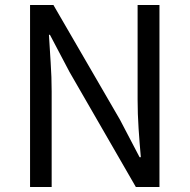

<svg xmlns="http://www.w3.org/2000/svg" viewBox="-20 -753 763 773"><path d="M101 0V-733H195L463 -271L542 -120H547Q542 -175 538 -235Q534 -295 534 -352V-733H622V0H527L260 -463L181 -613H177Q180 -558 184 -500.5Q188 -443 188 -385V0Z"/></svg>

Font: Noto Sans KR Thin
Style: Regular
Weight: 400
Version: Version 2.004-H2;hotconv 1.0.118;makeotfexe 2.5.65603